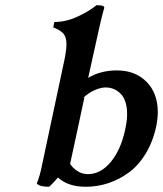

<svg xmlns="http://www.w3.org/2000/svg" viewBox="-20 -712 630 742"><path d="M338.9 -493.2 320.8 -411.1Q368.7 -439.9 432.1 -439.9Q502.4 -439.9 546.1 -396Q589.8 -352.1 589.8 -278.8Q589.8 -253.9 584 -225.1Q571.3 -164.6 543 -118.2Q514.6 -71.8 477.1 -44.7Q439.5 -17.6 397.7 -3.9Q356 9.8 312 9.8Q242.7 9.8 204.1 -25.9Q187.5 -6.3 169.9 9.8Q132.3 9.8 122.1 -2.9Q133.8 -29.8 143.1 -77.1L231 -490.2Q236.8 -521.5 236.8 -542Q236.8 -567.4 225.6 -581.3Q214.4 -595.2 186 -606L189.9 -627Q234.9 -627 280 -647.9Q325.2 -668.9 353 -691.9Q370.6 -691.9 377.2 -689.2Q383.8 -686.5 382.8 -681.2Q371.6 -645.5 338.9 -493.2ZM319.8 -39.1Q369.1 -39.1 408.2 -86.2Q447.3 -133.3 463.9 -211.9Q471.2 -245.1 471.2 -270Q471.2 -323.7 447 -348.9Q422.9 -374 388.2 -374Q368.7 -374 344.5 -363Q320.3 -352.1 300.8 -333L306.2 -335.9Q297.4 -293.5 278.8 -207.5Q260.3 -121.6 251 -79.1L249 -82Q258.8 -64.9 277.6 -52Q296.4 -39.1 319.8 -39.1Z"/></svg>

Font: Linear Smooth
Style: Bold Italic
Weight: 700
Designer: Philipp H. Poll, Flanker
Foundry: Philipp H. Poll, reworked by Flanker
Version: Version 1.061 | FøM Fix